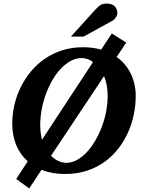

<svg xmlns="http://www.w3.org/2000/svg" viewBox="-20 -949 792 1065"><path d="M577.1 -417Q577.1 -449.2 572 -476.8Q566.9 -504.4 557.1 -526.9L263.2 -85Q282.7 -65.4 304.7 -55.7Q326.7 -45.9 348.1 -45.9Q377.4 -45.9 406 -61.3Q434.6 -76.7 460 -103.5Q485.4 -130.4 506.8 -166.3Q528.3 -202.1 543.9 -243.4Q559.6 -284.7 568.4 -329.1Q577.1 -373.5 577.1 -417ZM496.1 -605Q481 -616.2 464.8 -621.6Q448.7 -627 432.1 -627Q402.3 -627 373.8 -611.8Q345.2 -596.7 319.8 -570.6Q294.4 -544.4 272.9 -508.5Q251.5 -472.7 236.1 -431.4Q220.7 -390.1 211.9 -345Q203.1 -299.8 203.1 -254.9Q203.1 -232.4 205.8 -212.4Q208.5 -192.4 212.9 -173.8ZM732.9 -417Q732.9 -365.7 722.2 -313.7Q711.4 -261.7 689.7 -213.6Q668 -165.5 635.3 -123.5Q602.5 -81.5 559.1 -50.5Q515.6 -19.5 460.9 -1.7Q406.2 16.1 340.8 16.1Q304.2 16.1 271.5 10.3Q238.8 4.4 210 -6.8L142.1 96.2L69.8 43.9L133.8 -54.2Q91.8 -91.8 69.8 -144.8Q47.9 -197.8 47.9 -263.2Q47.9 -314.9 59.8 -366.7Q71.8 -418.5 95 -465.6Q118.2 -512.7 151.9 -553.2Q185.5 -593.8 229.2 -623.5Q272.9 -653.3 326.2 -670.2Q379.4 -687 440.9 -687Q468.8 -687 493.7 -683.6Q518.6 -680.2 541 -673.8L600.1 -763.2L680.2 -712.9L627 -632.8Q653.8 -614.3 673.6 -590.1Q693.4 -565.9 706.5 -538.1Q719.7 -510.3 726.3 -479.5Q732.9 -448.7 732.9 -417ZM630.9 -876.5Q630.9 -871.6 628.9 -865.5Q627 -859.4 623.3 -853.5Q619.6 -847.7 615 -842.5Q610.4 -837.4 604.5 -834.5L443.8 -746.1H373.5L510.7 -897.5Q519 -906.7 526.1 -912.8Q533.2 -918.9 540.5 -922.6Q547.9 -926.3 555.7 -927.7Q563.5 -929.2 573.7 -929.2Q589.8 -929.2 600.8 -924.3Q611.8 -919.4 618.4 -911.9Q625 -904.3 627.9 -894.8Q630.9 -885.3 630.9 -876.5Z"/></svg>

Font: Charis SIL Viet
Style: Bold Italic
Weight: 700
Italic angle: -11°
Foundry: SIL International
Version: Version 5.000